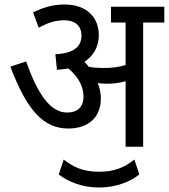

<svg xmlns="http://www.w3.org/2000/svg" viewBox="-20 -652 750 853"><path d="M428 -214C428 -240 423 -263 414 -283C428 -281 441 -280 453 -280C483 -280 510 -283 538 -291V0H616V-552H710V-622H473V-552H538V-363C507 -354 480 -350 441 -350C418 -350 396 -351 375 -355C369 -363 362 -370 355 -377C395 -404 419 -444 419 -495C419 -575 365 -632 267 -632C208 -632 164 -615 127 -597L152 -529C191 -550 224 -562 266 -562C309 -562 342 -541 342 -494C342 -445 308 -415 226 -411L233 -342C251 -343 268 -345 284 -348C323 -314 351 -273 351 -223C351 -174 321 -152 278 -152C202 -152 146 -238 96 -379L26 -356C101 -158 175 -81 284 -81C367 -81 428 -126 428 -214ZM420 181C497 181 559 155 599 123L577 57C532 92 489 111 420 111C348 111 306 90 263 57L241 123C282 155 344 181 420 181Z"/></svg>

Font: Noto Sans SemiCondensed
Style: Italic
Weight: 400
Width: 4
Italic angle: -12°
Designer: Monotype Design Team
Foundry: Monotype Imaging Inc.
Version: Version 2.013